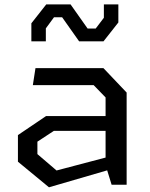

<svg xmlns="http://www.w3.org/2000/svg" viewBox="-20 -814 660 846"><path d="M445.2 -86.2V-384.7L392.7 -438.8H124.7L136.3 -513.7H435.8L538 -406.2V0H471.8ZM59 -101.5V-218.8L182.8 -302.5H477.5V-237.5H217.5L144.8 -189.8V-135L229.2 -62.8L477.5 -128.2V-70.7L195.8 11.3ZM366 -688.3H401.7L437.7 -735.7V-794.5H501.5V-715L436 -631.8H328.7L253.7 -738H218L182 -689V-631.8H118.2V-711.3L183.7 -794.5H291Z"/></svg>

Font: Monaspace Krypton Var
Style: Regular
Weight: 400
Designer: Riley Cran and the Lettermatic Team
Version: Version 1.101 (Monaspace Krypton Var)